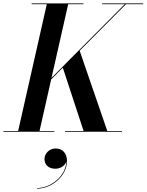

<svg xmlns="http://www.w3.org/2000/svg" viewBox="-61 -770 857 1122"><path d="M-41 -4.5V0H256.5V-4.5H170L238 -306L306 -374.5L427.5 -4.5H318.5V0H652.5V-4.5H566L404.5 -473.5L402 -471L675 -745.5H776V-750H536V-745.5H668L240 -315L337.5 -745.5H426.5V-750H124V-745.5H212.5L45 -4.5ZM199 159C199 190.5 220.5 216 262 216C290.5 216 318.5 200 326.5 174C324.5 258.5 235.5 329 156 329V332.5C241 332.5 330.5 258 330.5 171C330.5 123 301.5 97.5 264.5 97.5C228 97.5 199 126.5 199 159Z"/></svg>

Font: Bodoni* 36pt Medium
Style: Italic
Weight: 500
Italic angle: -13°
Version: Version 2.3